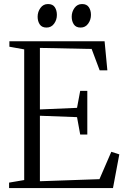

<svg xmlns="http://www.w3.org/2000/svg" viewBox="-20 -952 640 972"><path d="M102.5 -40.5V-702L27.5 -715.5V-743H509.5L523.5 -596H484.5L444 -704L182 -709.5V-398L370 -406L386 -492H422V-271H386L370 -359L182 -366V-34.5L483.5 -45L543.5 -183.5L584 -170.5L552 0H26V-27.5ZM215 -812.5Q192 -812.5 181.2 -828.5Q170.5 -844.5 170.5 -867.5Q170.5 -892 184.8 -911.8Q199 -931.5 222.5 -931.5H223.5Q247 -931.5 257.5 -915.5Q268 -899.5 268 -876.5Q268 -851.5 253.8 -832Q239.5 -812.5 216 -812.5ZM387.5 -812.5Q364.5 -812.5 353.8 -828.5Q343 -844.5 343 -867.5Q343 -892 357.2 -911.8Q371.5 -931.5 395 -931.5H396Q419 -931.5 429.8 -915.5Q440.5 -899.5 440.5 -876.5Q440.5 -851.5 426.2 -832Q412 -812.5 388.5 -812.5Z"/></svg>

Font: Merriweather 96pt Light
Style: Regular
Weight: 300
Version: Version 2.100